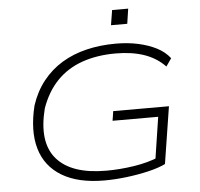

<svg xmlns="http://www.w3.org/2000/svg" viewBox="-59 -954 1063 1023"><g transform="rotate(-5 472.5 -442.5)"><path d="M458 8Q319 8 232 -44Q145 -96 117 -192.5Q89 -289 122 -423Q146 -496 189.5 -551Q233 -606 292.5 -642Q352 -678 425 -695.5Q498 -713 582 -713Q646 -713 701 -701Q756 -689 799 -667Q842 -645 869 -610L840 -568Q794 -616 728.5 -638.5Q663 -661 576 -661Q476 -661 396.5 -633Q317 -605 261.5 -547.5Q206 -490 175 -402Q130 -225 208 -134Q286 -43 473 -43Q545 -43 620.5 -54.5Q696 -66 759 -92L735 -57L773 -305H529L537 -356H835L787 -51Q750 -33 694.5 -20Q639 -7 577 0.5Q515 8 458 8ZM565 -813 578 -893H664L652 -813Z"/></g></svg>

Font: Nunito Sans 7pt Expanded ExtraLight
Style: Italic
Weight: 250
Width: 7
Italic angle: -9°
Designer: Vernon Adams
Foundry: Vernon Adams
Version: Version 3.101;gftools[0.9.27]